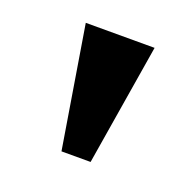

<svg xmlns="http://www.w3.org/2000/svg" viewBox="-64 -781 418 409"><g transform="rotate(20 145.0 -576.5)"><path d="M112 -439 67 -714H223L178 -439Z"/></g></svg>

Font: Noto Serif NP Hmong
Style: Regular
Weight: 400
Designer: Dalton Maag Ltd
Foundry: Dalton Maag Ltd
Version: Version 1.001